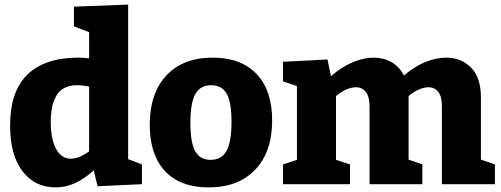

<svg xmlns="http://www.w3.org/2000/svg" viewBox="-20 -802 2181 836"><path d="M538 -109 598 -86V0L405 9L388 -60Q347 -23 306.5 -4.5Q266 14 222 14Q132 14 78 -56.5Q24 -127 24 -255Q24 -405 100 -478Q176 -551 321 -551Q344 -551 368 -548V-662L302 -687V-773L538 -782ZM289 -111Q324 -111 368 -143V-425Q339 -431 316 -431Q255 -431 228 -389.5Q201 -348 201 -271Q201 -197 224 -154Q247 -111 289 -111Z M1165 -278Q1165 -141 1091.5 -63.5Q1018 14 888 14Q765 14 698.5 -57Q632 -128 632 -259Q632 -396 704.5 -473.5Q777 -551 906 -551Q1029 -551 1097 -480Q1165 -409 1165 -278ZM809 -267Q809 -181 830 -143.5Q851 -106 897 -106Q945 -106 966.5 -145.5Q988 -185 988 -271Q988 -357 967 -394Q946 -431 899 -431Q852 -431 830.5 -392.5Q809 -354 809 -267Z M2074 -107 2135 -86V0H1904V-341Q1904 -381 1888.5 -401.5Q1873 -422 1846 -422Q1806 -422 1759 -384V-107L1819 -86V0H1589V-341Q1589 -381 1573 -401.5Q1557 -422 1530 -422Q1490 -422 1443 -384V-106L1504 -86V0H1212V-86L1273 -106V-427L1212 -448V-533L1406 -543L1421 -470Q1465 -509 1513.5 -530Q1562 -551 1607 -551Q1650 -551 1684.5 -531.5Q1719 -512 1739 -473Q1782 -511 1830 -531Q1878 -551 1922 -551Q1989 -551 2031.5 -507Q2074 -463 2074 -379Z"/></svg>

Font: Bitter Pro ExtraBold
Style: Regular
Weight: 800
Designer: Sol Matas, and Bitter project Authors
Foundry: Sol Matas
Version: Version 1.010